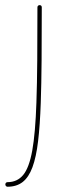

<svg xmlns="http://www.w3.org/2000/svg" viewBox="-36 -502 282 733"><path d="M115.2 -482.4Q111.8 -482.4 109.4 -480.2Q106.9 -478 106.9 -474.1Q106.9 -361.8 106.2 -271.7Q105.5 -181.6 103 -110.4Q99.1 6.3 87.2 72.5Q75.2 138.7 52.5 166Q29.8 193.4 -7.3 193.4Q-10.7 193.4 -13.2 195.8Q-15.6 198.2 -15.6 202.1Q-15.6 205.6 -13.2 208.3Q-10.7 210.9 -7.3 210.9Q27.3 210.9 50.5 192.9Q73.7 174.8 87.9 136.5Q102.1 98.1 109.4 37.1Q116.7 -23.9 119.6 -109.4Q122.1 -180.7 122.8 -271.2Q123.5 -361.8 123.5 -474.1Q123.5 -478 121.3 -480.2Q119.1 -482.4 115.2 -482.4Z"/></svg>

Font: Mikhak VF
Style: Regular
Weight: 100
Designer: Amin Abedi
Version: Version 3.001